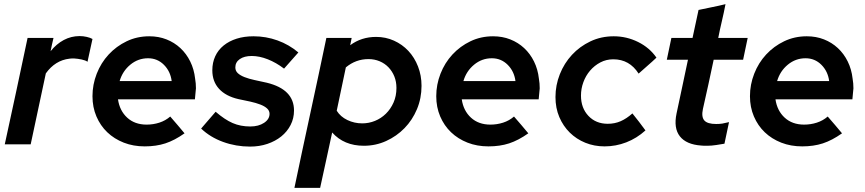

<svg xmlns="http://www.w3.org/2000/svg" viewBox="-20 -696 4172 926"><path d="M3 0Q31 -129 58.5 -256.5Q86 -384 113 -513H238Q234 -496 230.5 -480.5Q227 -465 224 -449Q252 -484 287.5 -503Q323 -522 364 -522Q381 -522 398.5 -518Q416 -514 426 -508Q420 -480 414 -453Q408 -426 402 -398Q393 -405 374 -409Q355 -413 338 -414Q332 -414 326 -414Q320 -414 315 -413Q246 -405 201 -342L128 0Z M870 -53Q822 -19 777.5 -4.5Q733 10 678 10Q623 10 577 -8Q531 -26 497.5 -58Q464 -90 445 -134.5Q426 -179 426 -232Q426 -288 446.5 -340.5Q467 -393 504 -433Q541 -473 591 -497Q641 -521 700 -521Q745 -521 783 -506Q821 -491 850 -464Q879 -437 897.5 -399.5Q916 -362 921 -317Q923 -306 924 -294Q925 -282 925 -270Q924 -260 923 -249Q922 -238 920 -217H549Q557 -162 593.5 -128.5Q630 -95 687 -95Q719 -95 748.5 -104.5Q778 -114 801 -134Q819 -114 836 -93.5Q853 -73 870 -53ZM694 -415Q646 -415 608.5 -384Q571 -353 557 -305H808Q802 -352 770.5 -383.5Q739 -415 694 -415Z M950 -76Q967 -96 985 -116.5Q1003 -137 1020 -157Q1064 -119 1102 -102.5Q1140 -86 1187 -86Q1227 -86 1253.5 -103.5Q1280 -121 1280 -147Q1280 -162 1268 -173Q1256 -184 1235 -192Q1214 -200 1187 -206Q1160 -212 1130 -218Q1069 -232 1036.5 -267.5Q1004 -303 1004 -357Q1004 -394 1018 -424.5Q1032 -455 1058.5 -476.5Q1085 -498 1121.5 -509.5Q1158 -521 1203 -521Q1263 -521 1318.5 -501Q1374 -481 1419 -443L1350 -365Q1312 -394 1271.5 -410Q1231 -426 1194 -426Q1158 -426 1136.5 -411Q1115 -396 1115 -371Q1115 -354 1127 -343Q1139 -332 1159.5 -324Q1180 -316 1207.5 -310Q1235 -304 1267 -297Q1398 -265 1398 -163Q1398 -125 1381.5 -93Q1365 -61 1336.5 -38Q1308 -15 1269.5 -2Q1231 11 1186 11Q1118 11 1056 -11.5Q994 -34 950 -76Z M1400 210Q1438 28 1477 -151.5Q1516 -331 1554 -513H1676Q1674 -504 1672.5 -495.5Q1671 -487 1669 -478Q1723 -518 1794 -518Q1840 -518 1880 -500Q1920 -482 1949.5 -450.5Q1979 -419 1996 -375.5Q2013 -332 2013 -282Q2013 -222 1991 -169.5Q1969 -117 1931 -78Q1893 -39 1842.5 -16Q1792 7 1735 7Q1639 7 1582 -57Q1568 10 1553 77Q1538 144 1524 210ZM1757 -411Q1696 -411 1648 -371Q1637 -319 1626 -266.5Q1615 -214 1604 -162Q1622 -133 1655.5 -117Q1689 -101 1727 -101Q1759 -101 1788.5 -113Q1818 -125 1841 -147.5Q1864 -170 1878 -201.5Q1892 -233 1892 -272Q1892 -302 1882 -327Q1872 -352 1854 -371Q1836 -390 1811 -400.5Q1786 -411 1757 -411Z M2528 -53Q2480 -19 2435.5 -4.5Q2391 10 2336 10Q2281 10 2235 -8Q2189 -26 2155.5 -58Q2122 -90 2103 -134.5Q2084 -179 2084 -232Q2084 -288 2104.5 -340.5Q2125 -393 2162 -433Q2199 -473 2249 -497Q2299 -521 2358 -521Q2403 -521 2441 -506Q2479 -491 2508 -464Q2537 -437 2555.5 -399.5Q2574 -362 2579 -317Q2581 -306 2582 -294Q2583 -282 2583 -270Q2582 -260 2581 -249Q2580 -238 2578 -217H2207Q2215 -162 2251.5 -128.5Q2288 -95 2345 -95Q2377 -95 2406.5 -104.5Q2436 -114 2459 -134Q2477 -114 2494 -93.5Q2511 -73 2528 -53ZM2352 -415Q2304 -415 2266.5 -384Q2229 -353 2215 -305H2466Q2460 -352 2428.5 -383.5Q2397 -415 2352 -415Z M2911 -99Q2945 -99 2973.5 -111.5Q3002 -124 3030 -149Q3046 -129 3062 -108.5Q3078 -88 3093 -67Q3051 -29 3000.5 -9.5Q2950 10 2896 10Q2846 10 2803 -7.5Q2760 -25 2728 -56.5Q2696 -88 2677.5 -131.5Q2659 -175 2659 -228Q2659 -285 2680 -338Q2701 -391 2738.5 -431.5Q2776 -472 2827.5 -496.5Q2879 -521 2940 -521Q3002 -521 3057.5 -493.5Q3113 -466 3146 -418Q3125 -398 3103.5 -379.5Q3082 -361 3060 -341Q3016 -410 2938 -410Q2904 -410 2875.5 -395Q2847 -380 2826 -355.5Q2805 -331 2793.5 -299.5Q2782 -268 2782 -235Q2782 -175 2818 -137Q2854 -99 2911 -99Z M3243 -149Q3257 -214 3270.5 -278Q3284 -342 3298 -408H3196Q3201 -434 3207 -460.5Q3213 -487 3218 -513H3320Q3328 -547 3334.5 -580.5Q3341 -614 3349 -648Q3381 -655 3414 -661.5Q3447 -668 3479 -676Q3471 -634 3461.5 -594Q3452 -554 3444 -513H3586Q3581 -487 3575 -460.5Q3569 -434 3564 -408H3422Q3409 -348 3396.5 -289Q3384 -230 3370 -170Q3362 -132 3377 -115Q3392 -98 3434 -98Q3451 -98 3463.5 -100Q3476 -102 3496 -107Q3491 -81 3485 -55Q3479 -29 3474 -3Q3457 0 3434 3.5Q3411 7 3391 7Q3383 7 3376 7Q3369 7 3362 6Q3290 1 3259 -38.5Q3228 -78 3243 -149Z M4041 -53Q3993 -19 3948.5 -4.5Q3904 10 3849 10Q3794 10 3748 -8Q3702 -26 3668.5 -58Q3635 -90 3616 -134.5Q3597 -179 3597 -232Q3597 -288 3617.5 -340.5Q3638 -393 3675 -433Q3712 -473 3762 -497Q3812 -521 3871 -521Q3916 -521 3954 -506Q3992 -491 4021 -464Q4050 -437 4068.5 -399.5Q4087 -362 4092 -317Q4094 -306 4095 -294Q4096 -282 4096 -270Q4095 -260 4094 -249Q4093 -238 4091 -217H3720Q3728 -162 3764.5 -128.5Q3801 -95 3858 -95Q3890 -95 3919.5 -104.5Q3949 -114 3972 -134Q3990 -114 4007 -93.5Q4024 -73 4041 -53ZM3865 -415Q3817 -415 3779.5 -384Q3742 -353 3728 -305H3979Q3973 -352 3941.5 -383.5Q3910 -415 3865 -415Z"/></svg>

Font: Rosa Sans SemiBold
Style: Italic
Weight: 600
Italic angle: -12°
Designer: Pentagram / MCKL
Foundry: Pentagram / MCKL
Version: Version 1.005;September 16, 2019;FontCreator 11.5.0.2425 64-